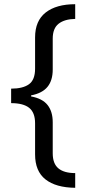

<svg xmlns="http://www.w3.org/2000/svg" viewBox="-20 -735 413 914"><path d="M338 159Q246 158 196.5 119Q147 80 147 0V-148Q147 -199 119 -221.5Q91 -244 33 -244V-313Q89 -313 118 -334Q147 -355 147 -408V-557Q147 -636 197.5 -675.5Q248 -715 338 -715V-645Q287 -644 259 -622Q231 -600 231 -551V-404Q231 -352 206 -321.5Q181 -291 128 -281V-276Q182 -266 206.5 -235Q231 -204 231 -153V-5Q231 44 258 66.5Q285 89 338 89Z"/></svg>

Font: Noto Sans Thai SemCond
Style: Regular
Weight: 400
Width: 4
Designer: Monotype Design Team
Foundry: Monotype Imaging Inc.
Version: Version 2.002; ttfautohint (v1.8.4.7-5d5b)